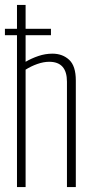

<svg xmlns="http://www.w3.org/2000/svg" viewBox="-20 -760 377 780"><path d="M49 0V-617H0V-643H49V-740H84V-643H187V-617H84V-509Q108 -523 136 -532.5Q164 -542 193 -542Q234 -542 261 -517Q288 -492 288 -433V0H252V-428Q252 -509 180 -509Q157 -509 131.5 -500Q106 -491 84 -477V0Z"/></svg>

Font: Georama Condensed ExtraLight
Style: Regular
Weight: 200
Width: 3
Designer: Jean-Baptiste Levee
Foundry: Production Type
Version: Version 1.000